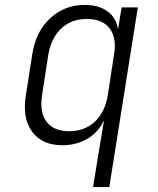

<svg xmlns="http://www.w3.org/2000/svg" viewBox="-20 -580 640 780"><path d="M358 180 383 26 402 -87H400Q379 -42 334.5 -16Q290 10 233 10Q151 10 110.5 -45Q70 -100 85 -192L111 -359Q125 -451 183.5 -505.5Q242 -560 324 -560Q381 -560 416.5 -534Q452 -508 459 -463H460L474 -550H540L424 180ZM261 -47Q324 -47 365.5 -86Q407 -125 418 -194L443 -357Q455 -426 425.5 -464.5Q396 -503 333 -503Q270 -503 229 -464.5Q188 -426 176 -357L151 -194Q140 -124 169 -85.5Q198 -47 261 -47Z"/></svg>

Font: NKDuy Mono ExtraLight
Style: Italic
Weight: 200
Italic angle: -9°
Monospace: yes
Designer: NKDuy
Foundry: NKDuy
Version: Version 2.251; ttfautohint (v1.8.4.7-5d5b)